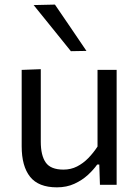

<svg xmlns="http://www.w3.org/2000/svg" viewBox="-20 -798 599 829"><path d="M225.6 10.9Q146.4 10.9 110 -34.6Q73.6 -80.1 73.6 -166.5Q73.6 -199.4 73.6 -223.7Q73.6 -248 73.6 -271.5Q73.6 -316 73.6 -353.2Q73.6 -390.3 73.6 -424.9Q73.6 -459.5 73.6 -496.2L156.1 -499.3Q156.1 -444.5 156.1 -391.5Q156.1 -338.4 156.1 -279.8V-186.2Q156.1 -126.8 177.5 -96.3Q198.8 -65.7 254.2 -65.7Q286 -65.7 312.6 -79.2Q339.2 -92.8 361.2 -115.3Q383.2 -137.9 401.1 -165.3V-279.8Q401.1 -338.4 401.1 -389.9Q401.1 -441.4 401.1 -496.2H483.6Q483.6 -441.4 483.6 -388.9Q483.6 -336.4 483.6 -271.5V-218.8Q483.6 -157.6 483.6 -106.4Q483.6 -55.3 483.6 0H411.5L408.7 -87.7H399.7Q383.9 -65.2 359.2 -42.4Q334.4 -19.7 301 -4.4Q267.6 10.9 225.6 10.9ZM286 -577Q259.5 -610 232.9 -642.9Q206.3 -675.7 179.4 -709.1Q152.6 -742.4 125.2 -776.1L217.2 -778.2Q251 -728.5 285 -678.8Q319 -629 353.2 -578.2Z"/></svg>

Font: Commissioner Thin
Style: Regular
Weight: 100
Designer: Kostas Bartsokas
Foundry: Kostas Bartsokas
Version: Version 1.001;gftools[0.9.23]